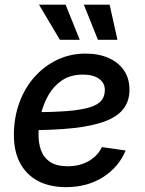

<svg xmlns="http://www.w3.org/2000/svg" viewBox="-20 -771 606 803"><path d="M256.3 11.7Q188.5 11.7 139.4 -13.9Q90.3 -39.6 63.7 -89.6Q37.1 -139.6 38.1 -211.9Q39.1 -282.7 61.8 -343.8Q84.5 -404.8 125.2 -450.2Q166 -495.6 220.2 -521.2Q274.4 -546.9 337.9 -546.9Q392.1 -546.9 433.6 -528.8Q475.1 -510.7 498.3 -476.8Q521.5 -442.9 521.5 -396Q521.5 -347.7 495.6 -314.9Q469.7 -282.2 417.2 -262.9Q364.7 -243.7 285.2 -235.1Q205.6 -226.6 98.6 -226.6L111.3 -301.8Q202.1 -301.8 261.7 -306.6Q321.3 -311.5 355.7 -322.3Q390.1 -333 404.3 -350.8Q418.5 -368.7 418.5 -394.5Q418.5 -424.3 394 -441.7Q369.6 -459 327.1 -459Q275.4 -459 240 -435.3Q204.6 -411.6 182.9 -373.8Q161.1 -335.9 151.1 -292.7Q141.1 -249.5 141.1 -210Q140.6 -172.9 151.6 -142.3Q162.6 -111.8 189.5 -93.8Q216.3 -75.7 263.2 -75.7Q313.5 -75.7 351.1 -97.4Q388.7 -119.1 406.2 -155.8L505.4 -141.6Q477.1 -72.3 411.1 -30.3Q345.2 11.7 256.3 11.7ZM389.6 -604.5 330.6 -751.5H438.5L471.2 -604.5ZM230.5 -604.5 143.1 -751.5H254.4L313.5 -604.5Z"/></svg>

Font: Inter 20pt Medium
Style: Italic
Weight: 500
Italic angle: -9.3988°
Version: Version 4.001;git-66647c0bb